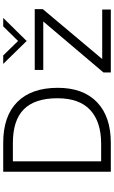

<svg xmlns="http://www.w3.org/2000/svg" viewBox="230 -960 730 1231"><g transform="rotate(-90 595.5 -345.0)"><path d="M295.4 -689.9Q466.3 -689.9 556.9 -599.4Q647.5 -508.8 647.5 -339.8Q647.5 -177.7 555.7 -88.9Q463.9 0 294.4 0H109.4V-689.9ZM1095.7 -689.9 947.8 -539.6 800.8 -689.9H855L947.8 -594.7L1041.5 -689.9ZM288.6 -62Q429.2 -62 504.9 -131.8Q580.6 -201.7 580.6 -342.3Q580.6 -486.8 510 -557.4Q439.5 -627.9 294.4 -627.9H176.3V-62ZM1151.9 -487.8V-436L832 -55.2H1149.4V0H746.1V-47.4L1072.8 -433.1H762.2V-487.8Z"/></g></svg>

Font: HK Grotesk Legacy
Style: Regular
Weight: 400
Designer: Alfredo Marco Pradil
Foundry: Hanken Design Co.
Version: Version 2.022;PS 002.022;hotconv 1.0.88;makeotf.lib2.5.64775